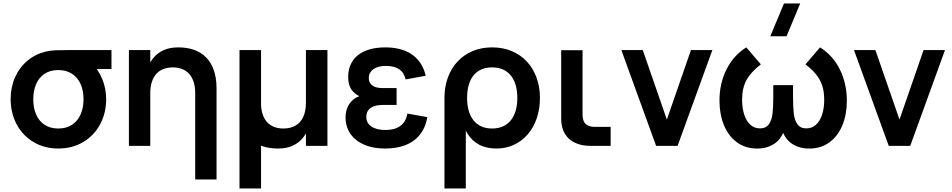

<svg xmlns="http://www.w3.org/2000/svg" viewBox="-20 -822 5366 1082"><path d="M308.7 15Q230 15 168.8 -21.5Q107.6 -58 73.8 -121.6Q40 -185.2 40 -263Q40 -330 64.6 -385.8Q89.2 -441.7 134.4 -479.6Q179.7 -517.6 240.3 -532Q263.8 -537.3 294.8 -538.7Q325.8 -540 382 -540H608.2V-433H470.2L498 -465.3Q534 -429.9 556.1 -376.8Q578.2 -323.7 578.2 -263Q578.2 -184.8 544.2 -121.4Q510.2 -58 448.8 -21.5Q387.3 15 308.7 15ZM308.7 -97.8Q354.4 -97.8 386.4 -119.2Q418.3 -140.5 434.5 -177.7Q450.7 -214.9 450.7 -263Q450.7 -310.5 434.5 -347.6Q418.3 -384.8 386.2 -405.9Q354 -427.1 308.7 -427.2Q262 -427.2 230.2 -405.6Q198.5 -383.9 183 -346.7Q167.5 -309.4 167.5 -263Q167.5 -213.6 183.8 -176.4Q200.1 -139.2 231.8 -118.5Q263.6 -97.8 308.7 -97.8Z M1080 -297.2Q1080 -332 1071.7 -358.9Q1063.4 -385.8 1047.4 -404.2Q1031.4 -422.7 1007.9 -432.4Q984.3 -442.2 953.8 -442.2Q923.4 -442.2 899.8 -432.6Q876.2 -423.1 860 -404.7Q843.8 -386.2 835.3 -359.1Q826.8 -332 826.8 -297.2L800.2 -382.4Q804.2 -414.4 815.6 -445.2Q826.9 -476.1 848.5 -500.5Q870.1 -525 903.6 -540Q937.1 -555 985.5 -555Q1033.7 -555 1073.3 -541.2Q1113 -527.4 1141.3 -498.8Q1169.7 -470.1 1185 -426.3Q1200.3 -382.6 1200.3 -322.7V189.5H1080ZM706.5 0V-540H826.8V0Z M1450.8 -242.8Q1450.8 -208.5 1459.1 -181.4Q1467.4 -154.2 1483.4 -135.8Q1499.4 -117.4 1523 -107.6Q1546.5 -97.8 1577 -97.8Q1607.4 -97.8 1631.1 -107.4Q1654.8 -117 1671 -135.4Q1687.2 -153.8 1695.6 -181Q1704 -208.1 1704 -242.8L1730.7 -157.6Q1726.6 -126 1715.2 -95Q1703.9 -63.9 1682.3 -39.5Q1660.8 -15 1627.2 0Q1593.8 15 1545.3 15Q1497.2 15 1457.3 1.2Q1417.4 -12.6 1389.1 -41.2Q1360.8 -69.9 1345.2 -113.7Q1329.7 -157.4 1329.7 -217.3V-540H1450.8ZM1825.2 -540V0H1704V-540ZM1329.7 -540H1451.2V240H1329.7Z M2149.5 15Q2199.9 15 2240.9 3.7Q2281.9 -7.7 2312.3 -30.1Q2342.6 -52.6 2361.8 -85.7Q2381.1 -118.8 2388 -162L2275.4 -182.1Q2271.6 -157.7 2261.1 -140.1Q2250.5 -122.6 2234.5 -111.4Q2218.5 -100.2 2197.8 -94.8Q2177.2 -89.5 2152.8 -89.5Q2101.4 -89.5 2072.9 -109Q2044.4 -128.4 2044.4 -162.7Q2044.4 -180.7 2050.9 -193.5Q2057.5 -206.3 2069.6 -214.5Q2081.6 -222.8 2098.2 -226.6Q2114.9 -230.5 2135.4 -230.5H2215V-325.7H2135.4Q2115.9 -325.7 2101.5 -329.6Q2087.1 -333.5 2077.5 -340.9Q2067.9 -348.2 2063.1 -358.5Q2058.4 -368.8 2058.4 -382Q2058.4 -399.2 2065.6 -411.8Q2072.9 -424.5 2085.6 -433.2Q2098.3 -441.8 2115.7 -446.2Q2133.2 -450.5 2153.7 -450.5Q2177.3 -450.5 2196.1 -446Q2215 -441.5 2229.1 -432Q2243.1 -422.6 2252.3 -408.3Q2261.4 -394.1 2266 -374.5L2379 -395Q2368.7 -439.3 2346.9 -469.9Q2325.1 -500.4 2295.1 -519.3Q2265.1 -538.2 2228.3 -546.6Q2191.6 -555 2151.7 -555Q2102 -555 2063.1 -543.8Q2024.2 -532.5 1997.2 -511.1Q1970.3 -489.7 1956.2 -458.5Q1942.1 -427.3 1942.1 -387.9Q1942.1 -365.9 1947 -347.6Q1951.9 -329.3 1962.3 -314.9Q1972.6 -300.5 1988.8 -289.3Q2004.9 -278.2 2027.9 -270.4L2026.9 -284.8Q2004.5 -281.8 1986.4 -271.4Q1968.2 -260.9 1954.9 -244.6Q1941.6 -228.3 1934.4 -206.7Q1927.3 -185.1 1927.3 -159.7Q1927.3 -121.5 1942.4 -89.4Q1957.4 -57.3 1986 -34.2Q2014.6 -11 2055.9 2Q2097.1 15 2149.5 15Z M2484.7 240V-270.2H2605V240ZM2753.3 -97.8Q2788.9 -97.8 2815.7 -110.4Q2842.4 -122.9 2860.1 -145.8Q2877.8 -168.7 2886.6 -200.3Q2895.3 -231.9 2895.3 -270.2Q2895.3 -309.3 2886.4 -341.2Q2877.4 -373 2859.7 -395.3Q2841.9 -417.7 2815.4 -429.9Q2788.8 -442.2 2753.3 -442.2Q2716.8 -442.2 2690.3 -429.6Q2663.8 -417.1 2646.5 -394.4Q2629.2 -371.8 2620.7 -340.2Q2612.2 -308.7 2612.2 -270.2Q2612.2 -230.6 2621.2 -198.7Q2630.2 -166.8 2648 -144.4Q2665.8 -122 2692 -109.9Q2718.3 -97.8 2753.3 -97.8ZM2570.1 -270.2H2484.7Q2484.7 -333.8 2504.3 -386.2Q2523.9 -438.7 2559.2 -476.1Q2594.4 -513.6 2644 -534.3Q2693.5 -555 2753.3 -555Q2814.2 -555 2864 -534Q2913.8 -513 2949 -475.3Q2984.2 -437.6 3003.5 -385.1Q3022.8 -332.7 3022.8 -270.2Q3022.8 -207 3004.5 -154.5Q2986.2 -101.9 2953.6 -64.4Q2921.1 -26.9 2876.3 -6Q2831.6 15 2778.3 15Q2720.4 15 2680.7 -6.4Q2641 -27.8 2616.3 -65.8Q2591.6 -103.8 2580.8 -156.1Q2570.1 -208.4 2570.1 -270.2Z M3421.2 -107H3332.8Q3314.6 -107 3301.4 -111.2Q3288.2 -115.3 3279.7 -123.9Q3271.2 -132.4 3267 -145.7Q3262.9 -158.9 3262.9 -177.2V-539.2H3142.6V-162.7V-152.6Q3142.6 -116.8 3153.8 -88.2Q3165 -59.7 3186.1 -40.2Q3207.2 -20.8 3238.1 -10.4Q3268.9 0 3307.7 0H3317.8H3421.2Z M3677.5 0 3481.5 -540H3602.2L3738 -148.2L3873.8 -540H3994.5L3798.5 0Z M4412.4 -617.5H4320.9L4398.1 -802.5H4489.6ZM4247 15.2Q4179.9 15.2 4131.8 -20.9Q4083.8 -56.9 4059.1 -118.2Q4034.5 -179.4 4034.5 -255Q4034.5 -351.3 4073.8 -430.4Q4113.2 -509.4 4185.7 -555L4267.7 -459.3Q4211.1 -415.8 4186.5 -370.3Q4162 -324.8 4162 -259.8Q4162 -213.2 4173.8 -176.7Q4185.5 -140.2 4208.2 -119.3Q4230.9 -98.5 4263 -98.5Q4296.5 -98.5 4312.7 -121.5Q4328.9 -144.4 4333.3 -180.6Q4337.8 -216.8 4337.8 -280.8V-285.2V-342.3H4449V-285.2Q4449 -218.8 4453.3 -181.8Q4457.7 -144.8 4473.9 -121.7Q4490.2 -98.5 4523.8 -98.5Q4556.4 -98.5 4579.2 -119.8Q4601.9 -141.2 4613.4 -177.7Q4624.8 -214.2 4624.8 -259.8Q4624.8 -304.9 4613.6 -339.2Q4602.3 -373.6 4579.5 -402Q4556.6 -430.5 4519.2 -459.3L4601.2 -555Q4674.7 -508.9 4713.5 -429.5Q4752.3 -350 4752.3 -254.2Q4752.3 -178.1 4727.5 -116.8Q4702.6 -55.6 4654.5 -20.2Q4606.4 15.2 4540 15.2Q4484.7 15.2 4443.1 -12Q4401.6 -39.1 4384.2 -99H4402.7Q4385.2 -39.1 4343.7 -12Q4302.2 15.2 4247 15.2Z M4988.5 0 4792.5 -540H4913.2L5049 -148.2L5184.8 -540H5305.5L5109.5 0Z"/></svg>

Font: Vela Sans GX ExtLt
Style: Regular
Weight: 200
Designer: Principal design: Mikhail Sharanda - project Manrope.
Design modification: Ravid Balaliev
Foundry: Mikhail Sharanda
Version: Version 1.001